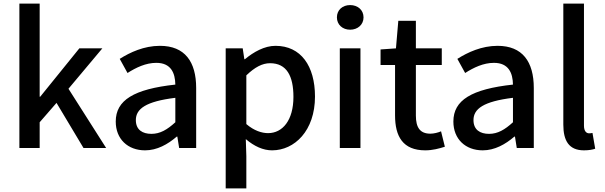

<svg xmlns="http://www.w3.org/2000/svg" viewBox="-20 -817 3341 1060"><path d="M87 0H199V-142L292 -249L441 0H566L358 -327L545 -550H418L202 -283H199V-797H87Z M781 13C847 13 906 -20 956 -63H959L969 0H1063V-331C1063 -477 1000 -564 863 -564C775 -564 698 -528 641 -492L684 -414C731 -444 785 -470 843 -470C924 -470 947 -414 948 -350C719 -325 619 -264 619 -146C619 -49 686 13 781 13ZM816 -78C767 -78 730 -100 730 -154C730 -216 785 -257 948 -277V-142C903 -101 864 -78 816 -78Z M1226 223H1340V45L1337 -49C1384 -9 1433 13 1482 13C1606 13 1719 -95 1719 -284C1719 -453 1641 -564 1501 -564C1440 -564 1380 -530 1332 -490H1329L1320 -550H1226ZM1460 -82C1426 -82 1383 -95 1340 -132V-401C1387 -446 1428 -468 1471 -468C1563 -468 1600 -397 1600 -282C1600 -153 1540 -82 1460 -82Z M1856 0H1970V-550H1856ZM1913 -653C1955 -653 1987 -681 1987 -721C1987 -762 1955 -789 1913 -789C1871 -789 1840 -762 1840 -721C1840 -681 1871 -653 1913 -653Z M2328 13C2368 13 2405 3 2436 -7L2415 -92C2399 -85 2375 -79 2356 -79C2299 -79 2276 -113 2276 -179V-458H2419V-550H2276V-702H2179L2166 -550L2081 -544V-458H2161V-180C2161 -64 2204 13 2328 13Z M2645 13C2711 13 2770 -20 2820 -63H2823L2833 0H2927V-331C2927 -477 2864 -564 2727 -564C2639 -564 2562 -528 2505 -492L2548 -414C2595 -444 2649 -470 2707 -470C2788 -470 2811 -414 2812 -350C2583 -325 2483 -264 2483 -146C2483 -49 2550 13 2645 13ZM2680 -78C2631 -78 2594 -100 2594 -154C2594 -216 2649 -257 2812 -277V-142C2767 -101 2728 -78 2680 -78Z M3204 13C3232 13 3252 9 3266 4L3251 -83C3241 -81 3237 -81 3232 -81C3218 -81 3204 -92 3204 -123V-797H3090V-129C3090 -40 3121 13 3204 13Z"/></svg>

Font: Noto Sans T Chinese Medium
Style: Regular
Weight: 500
Designer: Ryoko NISHIZUKA (kana & ideographs); Paul D. Hunt (Latin, Greek & Cyrillic); Wenlong ZHANG (bopomofo); Sandoll Communica
Foundry: Adobe Systems Incorporated
Version: Version 1.000;PS 1;hotconv 1.0.78;makeotf.lib2.5.61930